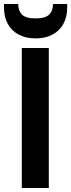

<svg xmlns="http://www.w3.org/2000/svg" viewBox="-59 -940 356 960"><path d="M50 0V-700H185V0ZM119 -748Q70 -748 34.5 -767Q-1 -786 -20 -820.5Q-39 -855 -39 -903V-920H32Q32 -886 51 -867Q70 -848 119 -848Q167 -848 186.5 -867Q206 -886 206 -920H277V-902Q277 -855 257.5 -820Q238 -785 202.5 -766.5Q167 -748 119 -748Z"/></svg>

Font: DM Sans 36pt
Style: Bold
Weight: 700
Version: Version 4.004;gftools[0.9.30]